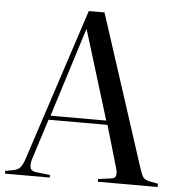

<svg xmlns="http://www.w3.org/2000/svg" viewBox="-52 -779 765 828"><g transform="rotate(5 330.5 -365.0)"><path d="M0 0V-12L38 -19Q55 -23 64.5 -33.5Q74 -44 84 -74L299 -730H367L581 -71Q589 -46 596.5 -35.5Q604 -25 625 -21L661 -14V0H402V-12L456 -19Q474 -21 478 -32Q482 -43 475 -67L422 -248H167L111 -73Q104 -50 108 -35Q112 -20 134 -18L194 -11V0ZM174 -266H415L297 -650H295Z"/></g></svg>

Font: Display Regular
Style: Regular
Weight: 400
Designer: Latin by Veronika Burian and Jose Scaglione. Greek by Irene Vlachou. Cyrillic by Vera Evstafieva.
Foundry: TypeTogether
Version: Version 3.002